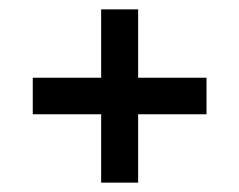

<svg xmlns="http://www.w3.org/2000/svg" viewBox="-20 -555 510 410"><path d="M50 -389H421V-311H50ZM196 -535H275V-165H196Z"/></svg>

Font: Pathway Extreme Condensed SemiBold
Style: Regular
Weight: 600
Width: 3
Version: Version 1.001;gftools[0.9.26]